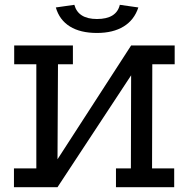

<svg xmlns="http://www.w3.org/2000/svg" viewBox="-20 -778 784 798"><path d="M39 -589H283V-511H221L219 -116L525 -589H706V-511H613L612 -78H704V0H462V-78H524L525 -465L219 0H38V-78H131V-511H39ZM383 -641Q314 -641 270.5 -668Q227 -695 212 -747L289 -758Q305 -699 383 -699Q464 -699 478 -758L555 -747Q538 -695 494 -668Q450 -641 383 -641Z"/></svg>

Font: Podkova Medium
Style: Regular
Weight: 500
Designer: Ilya Yudin
Foundry: Cyreal (www.cyreal.org)
Version: Version 2.103